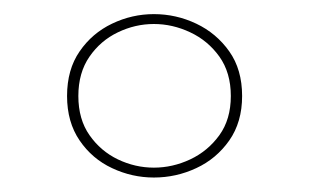

<svg xmlns="http://www.w3.org/2000/svg" viewBox="-20 -760 444 272"><path d="M198 -508.5Q167 -508.5 138.8 -521.8Q110.5 -535 92.8 -561Q75 -587 75 -624Q75 -661.5 92.8 -687.2Q110.5 -713 138.8 -726.5Q167 -740 198 -740Q229.5 -740 258 -726.5Q286.5 -713 304.8 -687.2Q323 -661.5 323 -624Q323 -587 304.8 -561Q286.5 -535 258 -521.8Q229.5 -508.5 198 -508.5ZM198 -522.5Q224.5 -522.5 249.5 -534.2Q274.5 -546 290.8 -568.5Q307 -591 307 -624Q307 -657 290.8 -679.8Q274.5 -702.5 249.5 -714.2Q224.5 -726 198 -726Q171.5 -726 147 -714.2Q122.5 -702.5 106.8 -679.8Q91 -657 91 -624Q91 -591 106.8 -568.5Q122.5 -546 147 -534.2Q171.5 -522.5 198 -522.5Z"/></svg>

Font: Epilogue Thin
Style: Regular
Weight: 250
Designer: Tyler Finck
Foundry: Etcetera Type Co
Version: Version 2.111